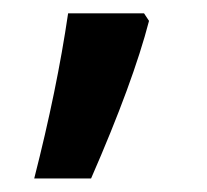

<svg xmlns="http://www.w3.org/2000/svg" viewBox="-20 -136 307 285"><path d="M201.2 -105Q177.7 -14.2 115.2 128.9H30.8Q64.5 -2.9 81.1 -116.2H193.8Z"/></svg>

Font: Samim Medium FD
Style: Medium-FD
Weight: 500
Foundry: DejaVu fonts team - Redesigned by Saber Rastikerdar
Version: Version 4.0.5